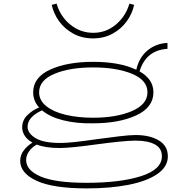

<svg xmlns="http://www.w3.org/2000/svg" viewBox="-20 -827 1037 1065"><path d="M911 40Q911 98 853 138Q795 178 693.5 198Q592 218 462 218Q275 218 183.5 176Q92 134 92 65Q92 33 112 7Q132 -19 160 -36Q130 -53 116.5 -75Q103 -97 103 -120Q103 -159 130.5 -187Q158 -215 197 -231Q164 -267 164 -315Q164 -398 258.5 -441Q353 -484 496 -484Q645 -484 736 -440Q751 -508 798 -547Q845 -586 909 -589V-556Q790 -549 754 -431Q831 -388 831 -315Q831 -231 735.5 -187Q640 -143 496 -143Q406 -141 331.5 -159.5Q257 -178 213 -215Q133 -178 133 -124Q133 -88 177 -61Q221 -34 315 -34Q349 -34 398 -39.5Q447 -45 525 -56Q584 -64 641.5 -71Q699 -78 732 -78Q811 -78 861 -48Q911 -18 911 40ZM197 -315Q197 -270 237 -238Q277 -206 345 -190Q413 -174 496 -174Q626 -174 712 -211Q798 -248 798 -315Q798 -382 712.5 -417.5Q627 -453 496 -453Q367 -453 282 -417.5Q197 -382 197 -315ZM878 40Q878 -5 839 -26Q800 -47 732 -47Q697 -47 639 -41Q581 -35 522 -27Q371 -6 311 -6Q233 -6 184 -25Q158 -11 141.5 12Q125 35 125 61Q125 118 206.5 152.5Q288 187 460 187Q647 187 762.5 150Q878 113 878 40ZM267 -800 294 -807Q314 -736 370 -690.5Q426 -645 497 -645Q568 -645 622.5 -690.5Q677 -736 698 -807L724 -800Q714 -752 683.5 -709.5Q653 -667 605 -640.5Q557 -614 496 -614Q435 -614 386.5 -640.5Q338 -667 307.5 -709.5Q277 -752 267 -800Z"/></svg>

Font: BioRhyme Expanded ExtraLight
Style: Regular
Weight: 275
Width: 7
Designer: Aoife Mooney
Foundry: Aoife Mooney Type
Version: Version 1.000